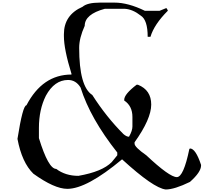

<svg xmlns="http://www.w3.org/2000/svg" viewBox="-20 -1446 1684 1486"><path d="M752.9 -1425.8Q656.2 -1425.8 619.1 -1393.6Q474.6 -1330.1 474.6 -1181.6V-1166Q474.6 -1064.5 533.2 -875V-869.1Q308.6 -869.1 184.6 -630.9Q156.2 -630.9 115.2 -371.1Q149.4 -188.5 238.3 -101.6Q401.4 15.6 501 15.6Q651.4 15.6 924.8 -212.9Q1168 9.8 1262.7 20.5Q1330.1 20.5 1450.2 -38.1Q1536.1 -114.3 1536.1 -165V-169.9Q1494.1 -296.9 1450.2 -296.9L1445.3 -292Q1400.4 -75.2 1348.6 -75.2Q1292 -75.2 1112.3 -244.1Q1021.5 -307.6 1021.5 -334V-344.7Q1150.4 -525.4 1150.4 -636.7Q1150.4 -749 1047.9 -790H1037.1Q941.4 -716.8 941.4 -673.8V-668Q1004.9 -626 1004.9 -541V-466.8Q1004.9 -434.6 978.5 -387.7Q959 -387.7 935.5 -408.2Q802.7 -541 694.3 -710.9Q592.8 -775.4 592.8 -1076.2Q592.8 -1151.4 635.7 -1246.1Q635.7 -1335.9 791 -1377.9H946.3Q1007.8 -1374 1069.3 -1325.2Q1123 -1292 1123 -1161.1H1144.5Q1172.9 -1256.8 1278.3 -1362.3V-1367.2L1267.6 -1383.8L1214.8 -1362.3H1101.6Q971.7 -1425.8 866.2 -1425.8ZM281.2 -456.1Q281.2 -597.7 335 -705.1Q401.4 -827.1 506.8 -827.1Q567.4 -827.1 603.5 -768.6Q678.7 -529.3 887.7 -265.6V-244.1L844.7 -191.4Q771.5 -117.2 586.9 -85Q486.3 -85 415 -138.7Q354.5 -138.7 281.2 -377Z"/></svg>

Font: Elementary Gothic 
Style: Regular
Weight: 400
Designer: Bill Roach / W.K. Roach
Version: Version 1.00 April 18, 2012, initial release